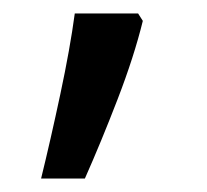

<svg xmlns="http://www.w3.org/2000/svg" viewBox="-20 -136 308 285"><path d="M192 -105Q179 -52 154.5 11.5Q130 75 106 129H41Q55 72 69.5 4Q84 -64 91 -116H185Z"/></svg>

Font: Noto Sans Nushu
Style: Regular
Weight: 400
Designer: Lisa Huang
Foundry: Lisa Huang
Version: Version 1.003; ttfautohint (v1.8.4.7-5d5b)